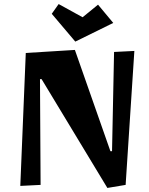

<svg xmlns="http://www.w3.org/2000/svg" viewBox="-20 -911 732 946"><path d="M509 15 185 -521H177L180 0L80 5L107 -650L349 -665L524 -166H532L542 -655L642 -660L599 0ZM351 -706 235 -843 269 -891 387 -826 463 -888 538 -798Z"/></svg>

Font: Joti One
Style: Regular
Weight: 400
Designer: Eduardo Rodriguez Tunni
Foundry: Eduardo Rodriguez Tunni
Version: Version 1.002; ttfautohint (v1.8.4.7-5d5b);gftools[0.9.24]